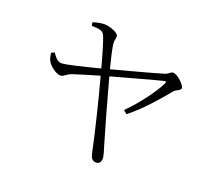

<svg xmlns="http://www.w3.org/2000/svg" viewBox="-129 -919 1257 1124"><g transform="rotate(20 500.0 -357.0)"><path d="M123 -491 103 -482C107 -459 110 -443 116 -434C131 -405 176 -375 199 -375C219 -375 230 -396 264 -407C284 -414 360 -437 422 -455C452 -347 507 -125 528 -21C533 10 543 32 570 32C590 32 600 17 600 -4C600 -18 588 -57 578 -89C558 -155 506 -338 471 -469C565 -494 733 -542 781 -553C793 -556 798 -554 790 -538C762 -482 695 -388 619 -313L641 -295C733 -368 809 -462 851 -512C865 -530 894 -533 894 -549C894 -566 845 -617 815 -617C801 -617 792 -600 770 -594C726 -580 555 -534 460 -509C446 -563 431 -629 428 -653C425 -679 433 -688 432 -705C431 -722 381 -746 339 -746C320 -746 294 -740 270 -733L273 -712C320 -710 342 -709 354 -683C368 -652 397 -550 411 -496C310 -470 200 -443 179 -445C153 -446 136 -472 123 -491Z"/></g></svg>

Font: Noto Serif CJK KR Light
Style: Regular
Weight: 300
Designer: Ryoko NISHIZUKA 西塚涼子 (kana & ideographs); Frank Grießhammer (Latin, Greek & Cyrillic); Wenlong ZHANG 张文龙 (bopomofo); San
Foundry: Adobe
Version: Version 2.001;hotconv 1.1.0;makeotfexe 2.6.0